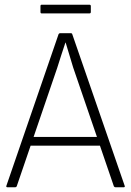

<svg xmlns="http://www.w3.org/2000/svg" viewBox="-20 -796 557 816"><path d="M13 0Q5 0 7 -6L229 -651Q231 -655 236 -655H281Q286 -655 287 -651L510 -6Q512 0 505 0H471Q467 0 464 -4L291 -509Q283 -535 275 -562Q267 -589 259 -615H258Q249 -589 240.5 -562Q232 -535 223 -507L51 -4Q49 0 44 0ZM100 -177 112 -214H403L415 -177ZM157 -739Q152 -739 152 -745V-770Q152 -776 157 -776H360Q366 -776 366 -770V-745Q366 -739 360 -739Z"/></svg>

Font: Sofia Sans Semi Condensed ExtraLight
Style: Regular
Weight: 250
Version: Version 4.100